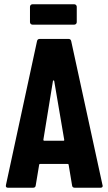

<svg xmlns="http://www.w3.org/2000/svg" viewBox="-20 -883 510 903"><path d="M8 -13 154 -689Q156 -700 167 -700H302Q313 -700 315 -689L462 -13L463 -9Q463 0 452 0H332Q320 0 319 -11L303 -107Q303 -112 297 -112H170Q164 -112 164 -107L148 -11Q147 0 135 0H18Q5 0 8 -13ZM188 -221H278Q283 -221 282 -226L235 -502Q234 -505 232 -505Q230 -505 229 -502L184 -226Q184 -221 188 -221ZM121 -779V-851Q121 -856 124.5 -859.5Q128 -863 133 -863H329Q334 -863 337.5 -859.5Q341 -856 341 -851V-779Q341 -774 337.5 -770.5Q334 -767 329 -767H133Q128 -767 124.5 -770.5Q121 -774 121 -779Z"/></svg>

Font: Barlow Condensed
Style: Bold
Weight: 700
Width: 3
Designer: Jeremy Tribby
Foundry: Tribby Type
Version: Version 1.500